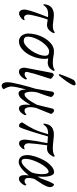

<svg xmlns="http://www.w3.org/2000/svg" viewBox="683 -1413 946 2352"><g transform="rotate(90 1156.0 -237.0)"><path d="M162.1 -353.5Q113.3 -353.5 87.9 -340.3Q62.5 -327.1 44.9 -298.8Q40 -293.9 32.2 -297.9Q30.8 -305.7 35.2 -328.1Q40 -352.1 51 -369.9Q62 -387.7 75.2 -397.7Q88.4 -407.7 104.5 -413.8Q120.6 -419.9 133.3 -421.9Q146 -423.8 159.2 -423.8Q187 -423.8 233.6 -417.5Q280.3 -411.1 291 -411.1Q348.6 -411.1 373 -433.6Q376.5 -433.6 381.6 -430.9Q386.7 -428.2 386.7 -424.8Q386.2 -421.9 382.6 -413.3Q378.9 -404.8 370.6 -392.1Q362.3 -379.4 351.3 -367.9Q340.3 -356.4 323 -348.1Q305.7 -339.8 286.1 -339.8Q277.8 -339.8 268.3 -341.1Q258.8 -342.3 244.1 -344.7Q229.5 -347.2 219.7 -348.6Q206.5 -317.4 189.2 -253.7Q171.9 -189.9 163.1 -144.5Q153.8 -98.6 165.5 -78.6Q177.2 -58.6 195.3 -58.6Q210.4 -58.6 223.6 -67.4Q227.5 -63.5 225.6 -52.7Q224.1 -47.4 213.4 -34.9Q202.6 -22.5 182.6 -9.8Q162.6 2.9 143.6 2.9Q118.7 2.9 105.5 -23.2Q92.3 -49.3 99.6 -85.9Q104 -108.4 112.1 -136Q120.1 -163.6 132.1 -197.3Q144 -231 151.6 -251.5Q159.2 -272 173.8 -309.1Q188.5 -346.2 190.4 -351.6Q170.9 -353.5 162.1 -353.5Z M693.4 -354.5Q701.2 -344.2 701.2 -315.4Q701.2 -238.3 671.4 -164.3Q641.6 -90.3 591.6 -43.2Q541.5 3.9 487.3 3.9Q462.4 3.9 442.9 -7.3Q423.3 -18.6 412.4 -35.9Q401.4 -53.2 396 -71.3Q390.6 -89.4 390.6 -105.5Q390.6 -182.6 420.7 -256.6Q450.7 -330.6 500.7 -377.7Q550.8 -424.8 605.5 -424.8Q640.6 -424.8 671.9 -418Q703.1 -411.1 746.1 -411.1Q810.5 -411.1 835.9 -433.6Q838.9 -433.6 843.5 -431.2Q848.1 -428.7 848.6 -425.8Q846.2 -415 839.1 -402.8Q832 -390.6 820.3 -377.9Q808.6 -365.2 789.1 -356.9Q769.5 -348.6 746.1 -348.6Q734.4 -348.6 693.4 -354.5ZM611.3 -366.2Q576.7 -367.2 532.7 -323.2Q488.8 -279.3 458.3 -215.6Q427.7 -151.9 428.7 -100.6Q428.7 -56.2 481.4 -54.7Q506.8 -54.2 539.6 -80.8Q572.3 -107.4 599.6 -146.7Q627 -186 645.3 -233.9Q663.6 -281.7 663.1 -320.3Q663.1 -364.7 611.3 -366.2Z M1005.9 -690.4Q1029.3 -690.4 1025.4 -668Q1021 -646 991 -600.8Q960.9 -555.7 932.6 -521Q904.3 -486.3 899.4 -484.4H896.5Q893.1 -484.4 890.1 -487.1Q887.2 -489.7 887.7 -493.2Q890.1 -503.9 915 -566.9Q939.9 -629.9 959 -666Q963.9 -673.8 979 -682.1Q994.1 -690.4 1005.9 -690.4ZM887.7 -65.4Q903.3 -65.4 919.4 -75.2Q935.5 -85 945.3 -94.7Q947.3 -94.7 950.2 -89.8Q953.1 -85 953.1 -81.1Q953.1 -77.1 952.1 -74.2Q936 -40.5 910.4 -18.3Q884.8 3.9 858.4 3.9Q829.1 3.4 816.9 -22.7Q804.7 -48.8 812.5 -86.9Q819.3 -126.5 874 -406.2Q887.2 -422.9 899.4 -422.9Q905.3 -422.9 926.3 -406.7Q947.3 -390.6 945.3 -380.9Q934.1 -344.2 915 -285.9Q896 -227.5 883.3 -184.3Q870.6 -141.1 861.3 -97.7Q857.4 -79.6 866.7 -72.5Q876 -65.4 887.7 -65.4Z M1389.6 -67.4Q1379.4 -41 1355.7 -18.6Q1332 3.9 1309.6 3.9Q1298.3 3.9 1290 -0.7Q1281.7 -5.4 1276.4 -12.7Q1271 -20 1267.8 -32Q1264.6 -43.9 1263.4 -54.9Q1262.2 -65.9 1262.2 -81.8Q1262.2 -97.7 1262.7 -108.9Q1263.2 -120.1 1264.6 -136.7Q1225.6 -68.4 1192.1 -29.8Q1158.7 8.8 1125 8.8Q1077.1 8.8 1077.1 -85.9Q1076.7 -81.5 1067.1 -47.9Q1057.6 -14.2 1048.8 27.3Q1040 68.8 1040 96.7Q1040 138.7 1072.3 189.5Q1070.8 199.2 1056.9 207.5Q1043 215.8 1029.3 215.8Q1023.4 215.8 1017.3 213.1Q1011.2 210.4 1003.9 203.4Q996.6 196.3 991.9 180.7Q987.3 165 987.3 142.6Q987.3 99.1 1016.4 -16.1Q1045.4 -131.3 1067.4 -199.2Q1070.3 -212.4 1085.9 -305.2Q1101.6 -397.9 1104.5 -413.1Q1107.9 -417.5 1114.7 -422.1Q1121.6 -426.8 1127 -426.8Q1135.7 -426.8 1149.4 -416Q1163.1 -405.3 1168.9 -389.6Q1164.1 -360.8 1111.3 -217.8Q1103.5 -177.2 1103.5 -146.5Q1103.5 -112.3 1111.8 -88.4Q1120.1 -64.5 1133.8 -64.5Q1145 -64.5 1156.5 -70.1Q1168 -75.7 1180.2 -89.1Q1192.4 -102.5 1201.7 -113.8Q1210.9 -125 1224.1 -147.2Q1237.3 -169.4 1243.7 -180.7Q1250 -191.9 1263.7 -216.8Q1274.9 -258.8 1289.6 -321.5Q1304.2 -384.3 1311.5 -413.1Q1314.9 -417.5 1321.8 -422.1Q1328.6 -426.8 1334 -426.8Q1342.8 -426.8 1356.4 -416Q1370.1 -405.3 1376 -389.6L1301.8 -205.1Q1287.6 -145 1295.9 -104.7Q1304.2 -64.5 1335 -64.5Q1359.4 -64.5 1383.8 -88.9Q1386.7 -86.9 1388.7 -78.4Q1390.6 -69.8 1389.6 -67.4Z M1624 -353.5Q1575.2 -353.5 1550.3 -340.6Q1525.4 -327.6 1507.8 -298.8Q1502.9 -293.9 1495.1 -297.9Q1493.7 -305.7 1498 -328.1Q1502.9 -352.1 1513.9 -369.9Q1524.9 -387.7 1538.1 -397.7Q1551.3 -407.7 1567.4 -413.8Q1583.5 -419.9 1596.2 -421.9Q1608.9 -423.8 1622.1 -423.8Q1657.2 -423.8 1706.5 -417.5Q1755.9 -411.1 1797.9 -411.1Q1831.1 -411.1 1854.2 -417.7Q1877.4 -424.3 1887.7 -433.6Q1891.1 -433.6 1895.8 -430.9Q1900.4 -428.2 1900.4 -424.8Q1899.9 -420.4 1893.8 -408.4Q1887.7 -396.5 1876.5 -380.1Q1865.2 -363.8 1845 -351.8Q1824.7 -339.8 1800.8 -339.8Q1780.3 -339.8 1759.8 -341.8Q1737.3 -178.7 1735.4 -122.1Q1734.9 -88.4 1747.6 -73.5Q1760.3 -58.6 1777.3 -58.6Q1792.5 -58.6 1805.7 -67.4Q1810.1 -63 1807.6 -50.8Q1805.2 -41 1782 -19Q1758.8 2.9 1738.3 2.9Q1710.4 2.9 1699 -22Q1687.5 -46.9 1691.4 -85.9Q1702.6 -196.8 1733.4 -344.7Q1714.8 -346.7 1651.4 -351.6Q1628.9 -269 1589.6 -144.8Q1550.3 -20.5 1534.2 0Q1525.4 2.9 1515.6 2.9Q1502 2.9 1489.7 -12.9Q1477.5 -28.8 1479.5 -36.1Q1530.3 -111.8 1561.5 -176.5Q1592.8 -241.2 1624 -353.5Z M2089.8 -426.8Q2119.6 -426.8 2134 -379.4Q2148.4 -332 2144.5 -263.7Q2144 -258.8 2143.6 -249.5Q2143.1 -240.2 2142.6 -232.9Q2142.1 -225.6 2141.6 -222.7L2166 -264.6Q2187 -326.2 2208.7 -375.7Q2230.5 -425.3 2241.2 -425.8Q2252 -425.8 2262.9 -409.4Q2273.9 -393.1 2272.5 -372.1Q2271 -352.5 2254.2 -316.9Q2237.3 -281.2 2219.7 -258.8L2170.9 -182.6Q2160.2 -143.6 2160.2 -116.2Q2160.2 -87.4 2170.9 -75.9Q2181.6 -64.5 2196.3 -64.5Q2220.7 -64.5 2245.1 -88.9Q2248 -86.9 2250 -78.9Q2252 -70.8 2251 -67.4Q2243.7 -46.4 2220.2 -21.2Q2196.8 3.9 2168.9 3.9Q2147 3.9 2136 -14.6Q2125 -33.2 2125 -64.5Q2125 -94.2 2129.9 -117.2Q2030.3 6.8 1965.8 6.8Q1925.3 6.8 1902.6 -19.5Q1879.9 -45.9 1879.9 -98.6Q1879.9 -142.1 1898.2 -199Q1916.5 -255.9 1945.3 -306.4Q1974.1 -356.9 2013.4 -391.8Q2052.7 -426.8 2089.8 -426.8ZM1925.8 -76.2Q1925.8 -28.3 1955.1 -28.3Q1981.4 -28.3 2016.6 -59.8Q2051.8 -91.3 2088.9 -145.5Q2111.8 -196.8 2113.3 -275.4Q2114.3 -312.5 2106.7 -335.9Q2099.1 -359.4 2083 -359.4Q2055.2 -359.4 2017.6 -309.8Q1980 -260.3 1952.9 -192.4Q1925.8 -124.5 1925.8 -76.2Z"/></g></svg>

Font: Crimson
Style: Italic
Weight: 400
Italic angle: -11°
Version: Version 0.8